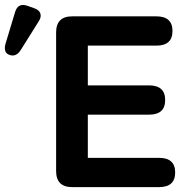

<svg xmlns="http://www.w3.org/2000/svg" viewBox="-163 -767 771 787"><path d="M133 0Q67 0 67 -66V-634Q67 -700 133 -700H478Q544 -700 544 -640Q544 -580 478 -580H197V-417H448Q514 -417 514 -357Q514 -297 448 -297H197V-120H489Q555 -120 555 -60Q555 0 489 0ZM-78 -562Q-97 -532 -124 -542Q-151 -551 -140 -589L-101 -718Q-89 -757 -50 -743L-22 -733Q-2 -726 2.5 -711.5Q7 -697 -4 -680Z"/></svg>

Font: Zen Maru Gothic Black
Style: Regular
Weight: 900
Designer: Yoshimichi Ohira
Foundry: Positype
Version: Version 1.001